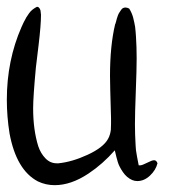

<svg xmlns="http://www.w3.org/2000/svg" viewBox="-20 -528 530 562"><path d="M88 -508Q91 -508 92.5 -507Q94 -506 95 -504.5Q96 -503 97 -501.5Q98 -500 98.5 -497.5Q99 -495 99 -493.5Q99 -492 99.5 -489Q100 -486 100 -485Q100 -455 93 -396.5Q86 -338 85 -330Q77 -244 77 -211Q77 -148 92 -100Q99 -79 113 -64.5Q127 -50 146 -50Q148 -50 151 -50Q191 -54 236.5 -75Q282 -96 296 -121Q300 -128 302 -135.5Q304 -143 304.5 -148.5Q305 -154 305 -165Q305 -176 305 -182Q302 -283 302 -306Q302 -394 317 -457Q318 -458 319.5 -464Q321 -470 322 -473.5Q323 -477 325 -482.5Q327 -488 329.5 -491.5Q332 -495 334.5 -499Q337 -503 340.5 -504.5Q344 -506 347 -506Q352 -506 358 -503Q362 -497 365 -490Q368 -483 369.5 -477.5Q371 -472 373 -462.5Q375 -453 375.5 -449.5Q376 -446 377 -434.5Q378 -423 378 -421Q380 -391 380 -357Q380 -325 377.5 -260.5Q375 -196 375 -164Q375 -148 375.5 -134Q376 -120 376.5 -112Q377 -104 377 -102Q377 -91 381 -70Q385 -49 386 -44Q388 -44 390 -44Q396 -44 410.5 -51.5Q425 -59 431 -59Q438 -59 441 -50Q436 -30 419 -14Q402 2 382 2Q374 2 367 -1Q351 -8 340 -24Q329 -40 325 -53Q321 -66 316 -88Q281 -48 239 -20Q188 14 140 14Q114 14 91 3Q28 -30 8 -137Q0 -187 0 -236Q0 -351 43 -449Q44 -452 49 -462Q54 -472 57 -477Q60 -482 65 -489Q70 -496 76 -500.5Q82 -505 88 -508Z"/></svg>

Font: EptKazoo
Style: Medium
Weight: 500
Version: Version 001.000